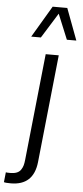

<svg xmlns="http://www.w3.org/2000/svg" viewBox="-120 -880 464 1074"><g transform="rotate(5 112.0 -343.5)"><path d="M25.9 -668.9 130.9 -846.2H212.9L279.3 -668.9H226.1L168 -810.1L80.1 -668.9ZM-55.2 155.3 -49.3 99.6Q-44.4 101.1 -24.4 101.1Q-2.4 101.1 12.5 95Q27.3 88.9 35.4 76.4Q43.5 64 46.9 51.5Q50.3 39.1 52.2 21L115.2 -578.1H188.5L125 27.3Q110.8 158.7 -16.6 158.7Q-46.9 158.7 -55.2 155.3Z"/></g></svg>

Font: Oswald
Style: Light
Weight: 300
Designer: Vernon Adams
Foundry: Vernon Adams
Version: 3.0; ttfautohint (v0.95.6-bc232) -l 8 -r 50 -G 200 -x 0 -w "